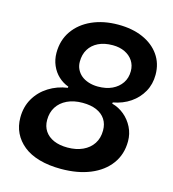

<svg xmlns="http://www.w3.org/2000/svg" viewBox="-110 -819 827 920"><g transform="rotate(15 303.5 -359.5)"><path d="M276 10Q216 10 168.5 -3.5Q121 -17 89.5 -42.5Q58 -68 41.5 -102Q25 -136 25 -178Q25 -231 49 -272.5Q73 -314 115 -340.5Q157 -367 208 -374L209 -380Q181 -390 159 -410.5Q137 -431 124.5 -460Q112 -489 112 -522Q112 -585 144.5 -631.5Q177 -678 234 -703.5Q291 -729 364 -729Q434 -729 486.5 -706Q539 -683 568.5 -641Q598 -599 598 -543Q598 -496 577 -458.5Q556 -421 519.5 -396Q483 -371 434 -362L433 -356Q467 -347 494 -324.5Q521 -302 537 -270Q553 -238 553 -201Q553 -136 518 -88.5Q483 -41 421 -15.5Q359 10 276 10ZM280 -97Q323 -97 355.5 -112Q388 -127 406 -154.5Q424 -182 424 -220Q424 -252 409 -275Q394 -298 365.5 -310.5Q337 -323 296 -323Q252 -323 219.5 -307.5Q187 -292 169.5 -264.5Q152 -237 152 -200Q152 -168 167.5 -145Q183 -122 211.5 -109.5Q240 -97 280 -97ZM345 -417Q386 -417 415.5 -431Q445 -445 462 -470Q479 -495 479 -529Q479 -558 464.5 -580Q450 -602 424 -614.5Q398 -627 364 -627Q322 -627 292.5 -612.5Q263 -598 247 -572Q231 -546 231 -510Q231 -489 239.5 -472Q248 -455 262.5 -443Q277 -431 298.5 -424Q320 -417 345 -417Z"/></g></svg>

Font: Mona Sans ExtraLight SemiBold
Style: Italic
Weight: 600
Italic angle: -11.6951°
Version: Version 2.000